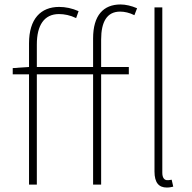

<svg xmlns="http://www.w3.org/2000/svg" viewBox="-20 -827 861 860"><path d="M727 13C740 13 747 11 756 9L749 -22C738 -20 734 -20 729 -20C716 -20 707 -31 707 -53V-794H672V-59C672 -8 692 13 727 13ZM37 -494H110V0H145V-494H397V0H433V-494H557V-527H433V-650C433 -729 459 -775 518 -775C538 -775 560 -770 582 -759L594 -790C569 -801 542 -807 520 -807C443 -807 397 -758 397 -655V-527H145V-628C145 -714 178 -764 244 -764C268 -764 294 -759 321 -746L332 -777C303 -790 273 -796 245 -796C163 -796 110 -743 110 -633V-527L37 -522Z"/></svg>

Font: Harano Aji Gothic ExtraLight
Style: Regular
Weight: 250
Foundry: Masamichi Hosoda
Version: HaranoAjiGothic-ExtraLight version 20230610;ttx 4.39.4